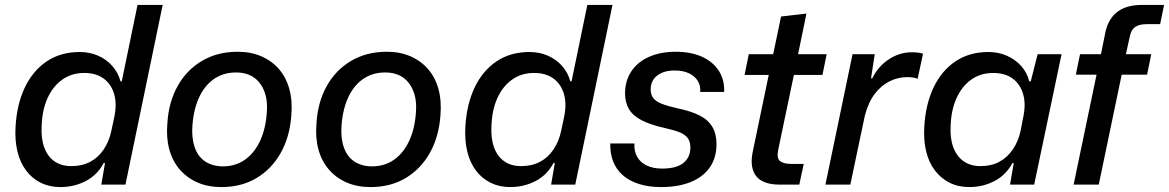

<svg xmlns="http://www.w3.org/2000/svg" viewBox="-20 -749 4743 779"><path d="M225 10Q181 10 145.5 -7.5Q110 -25 86 -57Q62 -89 51 -133.5Q40 -178 43 -233Q48 -325 80.5 -393.5Q113 -462 169.5 -500Q226 -538 303 -538Q344 -538 378 -523Q412 -508 435.5 -481.5Q459 -455 469 -419H474L538 -729H640L489 0H391L406 -87L401 -88Q375 -39 328 -14.5Q281 10 225 10ZM269 -75Q313 -75 346 -92.5Q379 -110 401 -143Q423 -176 432 -219L443 -271Q455 -325 443.5 -366Q432 -407 401 -430Q370 -453 322 -453Q270 -453 232 -425.5Q194 -398 172.5 -350Q151 -302 149 -238Q146 -188 159.5 -151Q173 -114 201 -94.5Q229 -75 269 -75Z M878 10Q824 10 781.5 -8.5Q739 -27 709.5 -61Q680 -95 667 -142.5Q654 -190 659 -248Q664 -334 700.5 -399.5Q737 -465 799.5 -502Q862 -539 945 -539Q998 -539 1040.5 -520.5Q1083 -502 1112 -468.5Q1141 -435 1154 -387.5Q1167 -340 1162 -281Q1156 -195 1119.5 -129.5Q1083 -64 1021.5 -27Q960 10 878 10ZM884 -74Q937 -74 976 -102.5Q1015 -131 1037.5 -182.5Q1060 -234 1063 -302Q1065 -338 1056.5 -366.5Q1048 -395 1031.5 -415Q1015 -435 991.5 -445Q968 -455 938 -455Q885 -455 846 -427Q807 -399 785 -347.5Q763 -296 760 -227Q759 -190 767 -161Q775 -132 791 -113Q807 -94 831 -84Q855 -74 884 -74Z M1483 10Q1429 10 1386.5 -8.5Q1344 -27 1314.5 -61Q1285 -95 1272 -142.5Q1259 -190 1264 -248Q1269 -334 1305.5 -399.5Q1342 -465 1404.5 -502Q1467 -539 1550 -539Q1603 -539 1645.5 -520.5Q1688 -502 1717 -468.5Q1746 -435 1759 -387.5Q1772 -340 1767 -281Q1761 -195 1724.5 -129.5Q1688 -64 1626.5 -27Q1565 10 1483 10ZM1489 -74Q1542 -74 1581 -102.5Q1620 -131 1642.5 -182.5Q1665 -234 1668 -302Q1670 -338 1661.5 -366.5Q1653 -395 1636.5 -415Q1620 -435 1596.5 -445Q1573 -455 1543 -455Q1490 -455 1451 -427Q1412 -399 1390 -347.5Q1368 -296 1365 -227Q1364 -190 1372 -161Q1380 -132 1396 -113Q1412 -94 1436 -84Q1460 -74 1489 -74Z M2050 10Q2006 10 1970.5 -7.5Q1935 -25 1911 -57Q1887 -89 1876 -133.5Q1865 -178 1868 -233Q1873 -325 1905.5 -393.5Q1938 -462 1994.5 -500Q2051 -538 2128 -538Q2169 -538 2203 -523Q2237 -508 2260.5 -481.5Q2284 -455 2294 -419H2299L2363 -729H2465L2314 0H2216L2231 -87L2226 -88Q2200 -39 2153 -14.5Q2106 10 2050 10ZM2094 -75Q2138 -75 2171 -92.5Q2204 -110 2226 -143Q2248 -176 2257 -219L2268 -271Q2280 -325 2268.5 -366Q2257 -407 2226 -430Q2195 -453 2147 -453Q2095 -453 2057 -425.5Q2019 -398 1997.5 -350Q1976 -302 1974 -238Q1971 -188 1984.5 -151Q1998 -114 2026 -94.5Q2054 -75 2094 -75Z M2662 10Q2612 10 2572.5 -2.5Q2533 -15 2506.5 -38.5Q2480 -62 2467.5 -94.5Q2455 -127 2456 -167H2554Q2552 -135 2565.5 -112Q2579 -89 2605 -77Q2631 -65 2666 -65Q2725 -65 2753 -88Q2781 -111 2781 -150Q2781 -174 2770.5 -188.5Q2760 -203 2738 -212Q2716 -221 2680 -229Q2620 -242 2583.5 -261Q2547 -280 2531.5 -307Q2516 -334 2516 -370Q2516 -421 2541.5 -459.5Q2567 -498 2613.5 -518.5Q2660 -539 2721 -539Q2783 -539 2827.5 -519Q2872 -499 2896 -462.5Q2920 -426 2918 -376H2821Q2823 -403 2810 -422.5Q2797 -442 2773.5 -452.5Q2750 -463 2717 -463Q2673 -463 2646.5 -442.5Q2620 -422 2620 -386Q2620 -365 2630.5 -351Q2641 -337 2666 -327.5Q2691 -318 2731 -309Q2784 -298 2818.5 -280.5Q2853 -263 2870 -234.5Q2887 -206 2887 -164Q2887 -109 2860 -70Q2833 -31 2782.5 -10.5Q2732 10 2662 10Z M3143 0Q3075 0 3048 -34.5Q3021 -69 3034 -133L3099 -445H3001L3018 -529H3117L3149 -682L3252 -694L3218 -529H3334L3317 -445H3201L3138 -144Q3130 -107 3144.5 -95.5Q3159 -84 3191 -84H3241L3223 0Z M3329 0 3439 -529H3529L3514 -431H3519Q3543 -480 3586.5 -508.5Q3630 -537 3680 -537Q3693 -537 3705 -535.5Q3717 -534 3725 -531L3703 -429Q3696 -433 3684.5 -434.5Q3673 -436 3660 -436Q3623 -436 3589 -419Q3555 -402 3529 -368Q3503 -334 3489 -280L3430 0Z M3913 10Q3868 10 3833 -7.5Q3798 -25 3773.5 -57Q3749 -89 3738 -133.5Q3727 -178 3730 -233Q3735 -325 3767.5 -393.5Q3800 -462 3856.5 -500Q3913 -538 3990 -538Q4031 -538 4065 -523Q4099 -508 4123 -481.5Q4147 -455 4156 -419H4162L4190 -529H4287L4176 0H4078L4093 -87L4088 -88Q4062 -39 4015 -14.5Q3968 10 3913 10ZM3958 -75Q4002 -75 4034.5 -92.5Q4067 -110 4089.5 -143Q4112 -176 4121 -219L4131 -271Q4143 -325 4131.5 -366Q4120 -407 4089 -430Q4058 -453 4010 -453Q3958 -453 3920 -425.5Q3882 -398 3860.5 -350Q3839 -302 3837 -238Q3834 -188 3848 -151Q3862 -114 3890 -94.5Q3918 -75 3958 -75Z M4336 0 4429 -446H4345L4362 -529H4447L4465 -619Q4477 -673 4513.5 -701Q4550 -729 4613 -729H4703L4687 -651H4633Q4602 -651 4585.5 -639.5Q4569 -628 4564 -601L4548 -529H4651L4634 -446H4531L4438 0Z"/></svg>

Font: Mona Sans ExtraLight Medium
Style: Italic
Weight: 500
Italic angle: -11.6951°
Version: Version 2.000